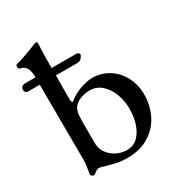

<svg xmlns="http://www.w3.org/2000/svg" viewBox="-184 -818 879 946"><g transform="rotate(-30 255.5 -345.5)"><path d="M494 -217Q494 -156 468.5 -103.5Q443 -51 391.5 -18.5Q340 14 265 14Q237 14 212 9Q187 4 152 -6Q128 -14 119 -14Q107 -14 92 -1Q84 5 81 5Q75 5 70 1Q65 -3 65 -8Q65 -16 69.5 -39.5Q74 -63 74 -89L72 -515H4Q-4 -515 -8.5 -522Q-13 -529 -13 -536Q-13 -545 -5.5 -551Q2 -557 12 -557H72V-560Q72 -625 29 -633Q19 -634 19 -647Q19 -659 28 -660Q58 -666 149 -702Q155 -705 159 -705Q167 -705 167 -696Q167 -692 165.5 -665.5Q164 -639 164 -606V-557H304Q310 -557 315.5 -553Q321 -549 321 -545L320 -541Q309 -515 286 -515H164L163 -392Q163 -376 164.5 -369Q166 -362 172 -361Q205 -388 243.5 -401.5Q282 -415 312 -415Q363 -415 405 -388.5Q447 -362 470.5 -316.5Q494 -271 494 -217ZM396 -194Q396 -235 381.5 -275Q367 -315 338.5 -341.5Q310 -368 269 -368Q248 -368 223 -360Q198 -352 184 -337Q173 -325 168 -308Q163 -291 163 -255V-133Q163 -84 200 -52.5Q237 -21 286 -21Q336 -21 366 -70Q396 -119 396 -194Z"/></g></svg>

Font: EB Garamond Medium
Style: Regular
Weight: 500
Designer: Georg Duffner and Octavio Pardo
Foundry: Georg Duffner
Version: Version 1.000